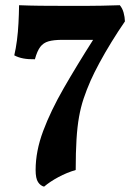

<svg xmlns="http://www.w3.org/2000/svg" viewBox="-20 -522 518 718"><path d="M144.8 176Q131.3 172.6 122.3 159Q113.2 145.3 113.2 113.7Q113.2 43.4 141.4 -32.1Q169.7 -107.6 218.3 -192.2Q267 -276.8 328.2 -373H212.9Q180.8 -373 161.4 -367.4Q142.1 -361.9 130.6 -346.7Q119 -331.4 110.5 -300.4Q86.1 -299.9 67.4 -303.4Q48.6 -306.9 33.4 -315Q39.4 -340.5 43.4 -371.3Q47.4 -402.1 49.1 -435.7Q50.9 -469.3 51.3 -502.5Q88.2 -501 130.4 -500.5Q172.5 -500 234.6 -500Q269.6 -500 299.8 -500Q330 -500 360.6 -500.7Q391.2 -501.5 428 -502.5Q437.7 -491.3 442.2 -474.8Q446.7 -458.2 447.2 -442Q421.7 -405 396.9 -364.7Q372.2 -324.5 352 -287.1Q331.9 -249.8 319.1 -221.1Q303.5 -185.6 292.7 -153.2Q281.9 -120.8 275.5 -84.5Q269 -48.2 266.1 -0.3Q263.1 47.6 263.1 113.7Q229.3 123.6 198 140.5Q166.8 157.3 144.8 176Z"/></svg>

Font: Vollkorn
Style: Regular
Weight: 400
Designer: Friedrich Althausen
Foundry: Friedrich Althausen
Version: Version 5.001